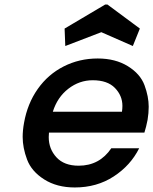

<svg xmlns="http://www.w3.org/2000/svg" viewBox="-20 -818 676 847"><path d="M268 -615 265 -692 444 -798H454L597 -692L566 -615L427 -676ZM631 -289Q625 -258 617 -233H196Q195 -223 195 -213Q195 -161 229 -124Q263 -87 327 -87Q419 -87 471 -164H594Q556 -88 481.5 -39.5Q407 9 310 9Q231 9 175 -26.5Q119 -62 99.5 -114Q80 -166 80 -214Q80 -243 86 -276Q101 -361 146.5 -425.5Q192 -490 261 -525Q330 -560 411 -560Q489 -560 544 -526Q599 -492 617.5 -442Q636 -392 636 -347Q636 -319 631 -289ZM518 -325Q520 -338 520 -351Q520 -396 487 -430Q454 -464 389 -464Q330 -464 281.5 -426.5Q233 -389 213 -325Z"/></svg>

Font: Fz Poppins Med
Style: Italic
Weight: 500
Italic angle: -10°
Designer: Ninad Kale (Devanagari), Jonny Pinhorn (Latin)
Foundry: Indian Type Foundry
Version: Vit hóa bi Vntype.Com & FontZin.Com